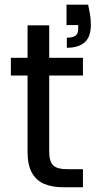

<svg xmlns="http://www.w3.org/2000/svg" viewBox="-20 -793 407 813"><path d="M261.7 -773.2H353.2Q358.9 -746.7 361.8 -727.9Q364.7 -709.2 364.7 -688.4Q364.7 -636.8 338.7 -613.8Q312.6 -590.7 263 -590.7V-633.4Q288.2 -633.4 299.6 -641.9Q311 -650.4 311 -668.6V-687H261.7ZM96.7 -150.3V-685.6H188.4V-150.3Q188.4 -109 205.4 -92.8Q222.3 -76.6 264.4 -76.6H331.2V0H248.8Q200.6 0 166.6 -14.6Q132.7 -29.3 114.7 -62.3Q96.7 -95.3 96.7 -150.3ZM331.2 -473.2H26V-548.3H331.2Z"/></svg>

Font: Poppins Variable
Style: Regular
Weight: 100
Designer: Jonny Pinhorn
Foundry: Indian Type Foundry
Version: Version 6.000